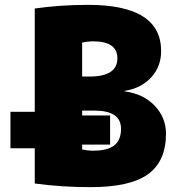

<svg xmlns="http://www.w3.org/2000/svg" viewBox="-20 -760 731 790"><path d="M363 -590Q341 -590 318 -585V-445H348Q463 -445 463 -520Q463 -590 363 -590ZM123 -300V-725Q227 -740 343 -740Q643 -740 643 -550Q643 -486 602 -441.5Q561 -397 493 -386V-384Q570 -374 616.5 -325Q663 -276 663 -210Q663 -97 589.5 -43.5Q516 10 353 10Q231 10 123 -5V-150H23V-300ZM478 -230Q478 -305 368 -305H318V-285H433V-165H318V-145Q341 -140 363 -140Q423 -140 450.5 -162Q478 -184 478 -230Z"/></svg>

Font: M PLUS 1p Black
Style: Regular
Weight: 900
Version: Version 1.061